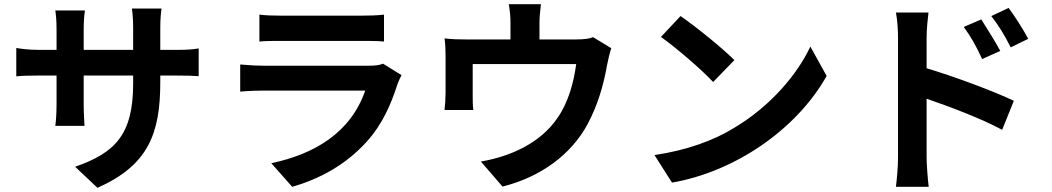

<svg xmlns="http://www.w3.org/2000/svg" viewBox="-20 -837 5040 920"><path d="M748 -598V-703C748 -743 751 -776 754 -796H612C615 -776 618 -743 618 -703V-598H381V-696C381 -736 384 -768 387 -787H245C248 -768 251 -736 251 -697V-598H166C115 -598 77 -604 58 -607V-471C81 -474 115 -475 166 -475H251V-339C251 -294 248 -254 245 -234H385C384 -254 381 -295 381 -339V-475H618V-437C618 -192 532 -105 340 -38L447 63C688 -44 748 -194 748 -442V-475H822C873 -475 910 -474 932 -472V-605C905 -600 875 -598 822 -598Z M1223 -638C1252 -641 1295 -641 1327 -641H1710C1746 -641 1793 -641 1820 -638V-767C1792 -763 1743 -762 1712 -762H1327C1292 -762 1251 -763 1223 -767ZM1815 -532C1802 -525 1778 -522 1742 -522H1247C1216 -522 1174 -524 1131 -528V-398C1174 -402 1223 -403 1247 -403H1730C1660 -200 1485 -98 1280 -55L1380 58C1508 22 1636 -46 1737 -158C1813 -242 1854 -338 1885 -435C1889 -446 1897 -464 1904 -477Z M2822 -659C2805 -652 2782 -648 2739 -648H2565V-725C2565 -753 2567 -774 2572 -817H2418C2425 -774 2426 -753 2426 -725V-648H2212C2173 -648 2145 -649 2110 -653C2114 -629 2115 -590 2115 -567V-394C2115 -367 2113 -335 2110 -310H2248C2245 -330 2245 -361 2245 -384V-530H2741C2729 -441 2703 -346 2652 -273C2570 -151 2425 -87 2284 -63L2388 57C2568 12 2716 -94 2796 -243C2845 -335 2872 -430 2889 -526C2893 -546 2901 -583 2909 -606Z M3147 -660C3218 -610 3346 -500 3397 -444L3499 -549C3440 -608 3311 -712 3241 -760ZM3200 38C3496 -13 3794 -212 3941 -473L3863 -614C3800 -479 3670 -327 3499 -225C3402 -165 3273 -117 3116 -94Z M4907 -651C4883 -696 4842 -760 4813 -799L4730 -760C4767 -712 4791 -673 4823 -610ZM4420 -656C4420 -699 4425 -742 4429 -777H4273C4280 -741 4283 -692 4283 -656V-81C4283 -41 4278 18 4273 58H4430C4425 18 4420 -54 4420 -81V-364C4527 -327 4678 -271 4782 -215L4838 -354C4744 -399 4554 -470 4420 -510ZM4773 -593C4749 -638 4709 -701 4682 -744L4598 -708C4635 -657 4657 -617 4686 -554Z"/></svg>

Font: Spoqa Han Sans Neo Bold
Style: Bold
Weight: 700
Designer: [Spoqa Han Sans Neo] Dong-huui Kim  Younghwa Kang  Yujin Lee  [Noto Sans] Ryoko NISHIZUKA  (kana & ideographs); Paul D. 
Foundry: Spoqa (http://www.spoqa-han-sans.com)
Version: Version 1.000